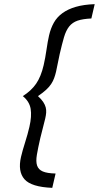

<svg xmlns="http://www.w3.org/2000/svg" viewBox="-20 -770 476 925"><path d="M81.2 -14C70.5 32.7 76 68.5 97.9 93.5C119.8 118.5 164.4 132.3 231.8 135L247.8 66C220.6 65.3 200 62 186.1 56C172.1 50 163 40.5 158.7 27.5C154.3 14.5 154 -2.8 157.7 -24.5C161.3 -46.2 166.9 -73 174.2 -105C178.2 -122.3 182.3 -138.7 186.6 -154C190.8 -169.3 194.6 -184.3 197.9 -199C200.3 -209 201.7 -218.3 202.4 -227C203.1 -235.7 202.4 -244.2 200.3 -252.5C198.2 -260.8 194.2 -269.5 188.3 -278.5C182.4 -287.5 173.9 -297 162.9 -307C178.7 -317.7 191.7 -327.7 201.8 -337C212 -346.3 220.1 -355.7 226.3 -365C232.4 -374.3 237.3 -383.8 240.8 -393.5C244.4 -403.2 247.4 -413.3 249.9 -424C253.1 -438 256.1 -452.5 258.9 -467.5C261.7 -482.5 264.7 -496.7 267.7 -510C275.1 -542 282 -568.8 288.3 -590.5C294.7 -612.2 303 -629.5 313.3 -642.5C323.7 -655.5 337.2 -664.8 353.8 -670.5C370.4 -676.2 392.6 -679.7 420.2 -681L436.2 -750C400.5 -748.7 370.2 -744.3 345.2 -737C320.1 -729.7 298.8 -719.7 281.2 -707C263.6 -694.3 249.8 -679 239.6 -661C229.5 -643 221.8 -622.7 216.5 -600C211.9 -580 207.7 -556.8 204 -530.5C200.2 -504.2 195.7 -479.3 190.3 -456C181.8 -419.3 169.8 -389.7 154.2 -367C138.7 -344.3 117.2 -324.3 89.9 -307C111.2 -289.7 123.8 -269.2 127.7 -245.5C131.6 -221.8 129.6 -193 121.7 -159C116.2 -135 109.2 -109.8 100.8 -83.5C92.4 -57.2 85.8 -34 81.2 -14Z"/></svg>

Font: Cabin Condensed
Style: Regular
Weight: 400
Italic angle: -13°
Designer: Pablo Impallari
Foundry: Pablo Impallari. www.impallari.com Igino Marini. www.ikern.com
Version: Version 1.006